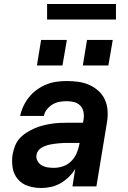

<svg xmlns="http://www.w3.org/2000/svg" viewBox="-20 -934 640 962"><path d="M187 8Q153 8 121.5 -2Q90 -12 69.5 -36Q49 -60 43.5 -93Q38 -126 43 -160Q47 -181 55 -202Q63 -223 77.5 -239.5Q92 -256 111.5 -268.5Q131 -281 151 -290Q171 -299 192 -304.5Q213 -310 234.5 -313.5Q256 -317 277 -318Q298 -319 318 -319H396L399 -338Q402 -356 398 -374.5Q394 -393 381.5 -405.5Q369 -418 351.5 -422.5Q334 -427 315 -427Q297 -427 279 -424Q261 -421 244.5 -411.5Q228 -402 215.5 -386.5Q203 -371 200 -353H81Q86 -378 97.5 -402.5Q109 -427 126 -448Q143 -469 165.5 -485Q188 -501 213 -511Q238 -521 263.5 -524.5Q289 -528 314 -528Q344 -528 373 -524Q402 -520 427.5 -508.5Q453 -497 473.5 -478.5Q494 -460 505.5 -434.5Q517 -409 519 -380Q521 -351 516 -321L463 0H343L357 -88Q344 -66 325 -47.5Q306 -29 283.5 -16Q261 -3 236 2.5Q211 8 187 8ZM250 -93Q273 -93 296.5 -101Q320 -109 337.5 -127Q355 -145 364.5 -167.5Q374 -190 378 -213L379 -218H318Q308 -218 297 -217.5Q286 -217 275 -216Q264 -215 253 -213.5Q242 -212 231.5 -210Q221 -208 210 -204Q199 -200 189 -194.5Q179 -189 172 -179.5Q165 -170 163 -159Q160 -143 167.5 -128.5Q175 -114 188.5 -106Q202 -98 218 -95.5Q234 -93 250 -93ZM523 -606H395L416 -734H545ZM165 -606 186 -734H315L293 -606ZM216 -836V-914H561V-836Z"/></svg>

Font: Iosevka SS04 Extended
Style: Bold Italic
Weight: 700
Width: 7
Italic angle: -9°
Monospace: yes
Designer: Belleve Invis
Foundry: Belleve Invis
Version: Version 19.0.0; ttfautohint (v1.8.4)